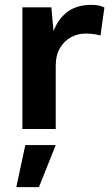

<svg xmlns="http://www.w3.org/2000/svg" viewBox="-20 -530 462 789"><path d="M72 0V-500H191L200 -402Q219 -453 257.5 -481.5Q296 -510 355 -510Q390 -510 409 -499L393 -384Q383 -387 368.5 -389.5Q354 -392 331 -392Q300 -392 272.5 -377.5Q245 -363 227 -333.5Q209 -304 209 -259V0ZM209 66 140 239H47L84 66Z"/></svg>

Font: Work Sans SemiBold
Style: Regular
Weight: 600
Designer: Wei Huang
Foundry: Wei Huang
Version: Version 2.010; ttfautohint (v1.8.3)